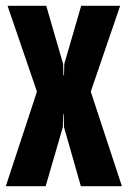

<svg xmlns="http://www.w3.org/2000/svg" viewBox="-27 -640 439 660"><path d="M-7 0 100 -325 -1 -620H132L190 -420L191 -381H193L194 -420L252 -620H386L285 -325L392 0H251L193 -203L192 -247H190L189 -203L130 0Z"/></svg>

Font: Smooch Sans Thin ExtraBold
Style: Regular
Weight: 800
Version: Version 1.010